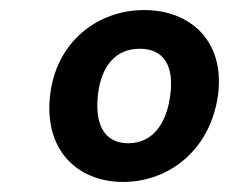

<svg xmlns="http://www.w3.org/2000/svg" viewBox="-20 -618 456 382"><path d="M414 -431C427 -536 359 -598 267 -598C175 -598 93 -536 80 -431C66 -321 133 -256 225 -256C317 -256 400 -321 414 -431ZM175 -431C182 -487 210 -521 258 -521C306 -521 326 -487 319 -431C312 -371 283 -333 235 -333C187 -333 168 -371 175 -431Z"/></svg>

Font: Falling Sky
Style: MedObl
Weight: 500
Designer: Paul D. Hunt
Foundry: Adobe Systems Incorporated
Version: Version 1.02